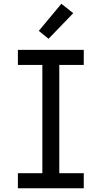

<svg xmlns="http://www.w3.org/2000/svg" viewBox="-20 -1000 540 1020"><path d="M75 0V-80H205V-655H75V-735H425V-655H295V-80H425V0ZM238 -794 186 -836 306 -980 369 -930Z"/></svg>

Font: Iosevka Curly Slab Medium
Style: Regular
Weight: 500
Monospace: yes
Designer: Belleve Invis
Foundry: Belleve Invis
Version: Version 22.1.2; ttfautohint (v1.8.4)